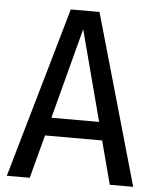

<svg xmlns="http://www.w3.org/2000/svg" viewBox="-53 -789 674 834"><g transform="rotate(5 284.0 -372.0)"><path d="M457 0H559L347 -744H222L8 0H108L158 -189H407ZM179 -268 283 -663 387 -268Z"/></g></svg>

Font: Glow Sans SC Condensed Medium
Style: Regular
Weight: 600
Width: 3
Designer: Ryoko NISHIZUKA (kana, bopomofo & ideographs); Paul D. Hunt (Latin, Greek & Cyrillic); Sandoll Communications, Soo-young
Version: Version 0.93